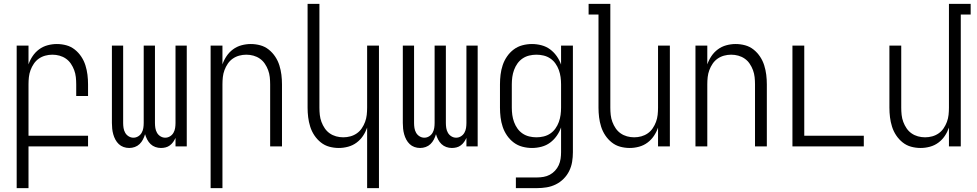

<svg xmlns="http://www.w3.org/2000/svg" viewBox="-20 -755 5040 990"><path d="M66 215V-520H127V-423Q135 -446 148.5 -466Q162 -486 181.5 -500.5Q201 -515 225 -521.5Q249 -528 273 -528Q298 -528 322 -521.5Q346 -515 365.5 -499.5Q385 -484 399 -463Q413 -442 420.5 -418Q428 -394 431 -369.5Q434 -345 434 -320V-260H373V-320Q373 -339 371 -357.5Q369 -376 362.5 -393.5Q356 -411 345.5 -426.5Q335 -442 320 -452.5Q305 -463 287 -468Q269 -473 250 -473Q231 -473 213 -468Q195 -463 180 -452.5Q165 -442 154.5 -426.5Q144 -411 137.5 -393.5Q131 -376 129 -357.5Q127 -339 127 -320V-55H434V0H127V215Z M646 8Q631 8 617 3Q603 -2 592.5 -12Q582 -22 575 -35Q568 -48 564 -62.5Q560 -77 558.5 -91.5Q557 -106 557 -121V-520H615V-121Q615 -108 617 -95Q619 -82 625.5 -70.5Q632 -59 643.5 -52Q655 -45 668 -45Q681 -45 692.5 -52Q704 -59 710.5 -70.5Q717 -82 719 -95Q721 -108 721 -121V-520H779V-121Q779 -108 781 -95Q783 -82 789.5 -70.5Q796 -59 807.5 -52Q819 -45 832 -45Q845 -45 856.5 -52Q868 -59 874.5 -70.5Q881 -82 883 -95Q885 -108 885 -121V-520H943V0H885V-44Q880 -33 873 -23Q866 -13 856 -5.5Q846 2 834 5Q822 8 810 8Q795 8 781 3Q767 -2 756.5 -12Q746 -22 739 -35.5Q732 -49 728 -63Q724 -49 717 -35.5Q710 -22 699.5 -12Q689 -2 675 3Q661 8 646 8Z M1066 215V-520H1127V-423Q1135 -446 1148.5 -466Q1162 -486 1181.5 -500.5Q1201 -515 1225 -521.5Q1249 -528 1273 -528Q1298 -528 1322 -521.5Q1346 -515 1365.5 -499.5Q1385 -484 1399 -463Q1413 -442 1420.5 -418Q1428 -394 1431 -369.5Q1434 -345 1434 -320V0H1373V-320Q1373 -339 1371 -357.5Q1369 -376 1362.5 -393.5Q1356 -411 1345.5 -426.5Q1335 -442 1320 -452.5Q1305 -463 1287 -468Q1269 -473 1250 -473Q1231 -473 1213 -468Q1195 -463 1180 -452.5Q1165 -442 1154.5 -426.5Q1144 -411 1137.5 -393.5Q1131 -376 1129 -357.5Q1127 -339 1127 -320V215Z M1873 215V-97Q1865 -74 1851.5 -54Q1838 -34 1818.5 -19.5Q1799 -5 1775 1.5Q1751 8 1727 8Q1702 8 1678 1.5Q1654 -5 1634.5 -20.5Q1615 -36 1601 -57Q1587 -78 1579.5 -102Q1572 -126 1569 -150.5Q1566 -175 1566 -200V-735H1627V-200Q1627 -181 1629 -162.5Q1631 -144 1637.5 -126.5Q1644 -109 1654.5 -93.5Q1665 -78 1680 -67.5Q1695 -57 1713 -52Q1731 -47 1750 -47Q1769 -47 1787 -52Q1805 -57 1820 -67.5Q1835 -78 1845.5 -93.5Q1856 -109 1862.5 -126.5Q1869 -144 1871 -162.5Q1873 -181 1873 -200V-520H1934V215Z M2146 8Q2131 8 2117 3Q2103 -2 2092.5 -12Q2082 -22 2075 -35Q2068 -48 2064 -62.5Q2060 -77 2058.5 -91.5Q2057 -106 2057 -121V-520H2115V-121Q2115 -108 2117 -95Q2119 -82 2125.5 -70.5Q2132 -59 2143.5 -52Q2155 -45 2168 -45Q2181 -45 2192.5 -52Q2204 -59 2210.5 -70.5Q2217 -82 2219 -95Q2221 -108 2221 -121V-520H2279V-121Q2279 -108 2281 -95Q2283 -82 2289.5 -70.5Q2296 -59 2307.5 -52Q2319 -45 2332 -45Q2345 -45 2356.5 -52Q2368 -59 2374.5 -70.5Q2381 -82 2383 -95Q2385 -108 2385 -121V-520H2443V0H2385V-44Q2380 -33 2373 -23Q2366 -13 2356 -5.5Q2346 2 2334 5Q2322 8 2310 8Q2295 8 2281 3Q2267 -2 2256.5 -12Q2246 -22 2239 -35.5Q2232 -49 2228 -63Q2224 -49 2217 -35.5Q2210 -22 2199.5 -12Q2189 -2 2175 3Q2161 8 2146 8Z M2640 215V160H2749Q2766 160 2783 157Q2800 154 2815 146Q2830 138 2842 125Q2854 112 2861 96.5Q2868 81 2870.5 64Q2873 47 2873 30V-98Q2865 -75 2850.5 -54.5Q2836 -34 2816.5 -19.5Q2797 -5 2772.5 1.5Q2748 8 2723 8Q2698 8 2673.5 1.5Q2649 -5 2629 -20Q2609 -35 2594.5 -56Q2580 -77 2572 -101Q2564 -125 2561 -150Q2558 -175 2558 -200V-320Q2558 -345 2561 -370Q2564 -395 2572 -419Q2580 -443 2594.5 -464Q2609 -485 2629 -500Q2649 -515 2673.5 -521.5Q2698 -528 2723 -528Q2748 -528 2772.5 -521.5Q2797 -515 2816.5 -500.5Q2836 -486 2850.5 -465.5Q2865 -445 2873 -422V-520H2934V30Q2934 55 2930 79.5Q2926 104 2915 126.5Q2904 149 2886 167Q2868 185 2845.5 196Q2823 207 2798.5 211Q2774 215 2749 215ZM2746 -47Q2765 -47 2783.5 -51.5Q2802 -56 2817.5 -66.5Q2833 -77 2844 -92.5Q2855 -108 2861.5 -126Q2868 -144 2870.5 -162.5Q2873 -181 2873 -200V-320Q2873 -339 2870.5 -357.5Q2868 -376 2861.5 -394Q2855 -412 2844 -427.5Q2833 -443 2817.5 -453.5Q2802 -464 2783.5 -468.5Q2765 -473 2746 -473Q2727 -473 2708.5 -468.5Q2690 -464 2674.5 -453.5Q2659 -443 2648 -427.5Q2637 -412 2630.5 -394Q2624 -376 2621.5 -357.5Q2619 -339 2619 -320V-200Q2619 -181 2621.5 -162.5Q2624 -144 2630.5 -126Q2637 -108 2648 -92.5Q2659 -77 2674.5 -66.5Q2690 -56 2708.5 -51.5Q2727 -47 2746 -47Z M3227 8Q3202 8 3178 1.5Q3154 -5 3134.5 -20.5Q3115 -36 3101 -57Q3087 -78 3079.5 -102Q3072 -126 3069 -150.5Q3066 -175 3066 -200V-680H3015V-735H3127V-200Q3127 -181 3129 -162.5Q3131 -144 3137.5 -126.5Q3144 -109 3154.5 -93.5Q3165 -78 3180 -67.5Q3195 -57 3213 -52Q3231 -47 3250 -47Q3269 -47 3287 -52Q3305 -57 3320 -67.5Q3335 -78 3345.5 -93.5Q3356 -109 3362.5 -126.5Q3369 -144 3371 -162.5Q3373 -181 3373 -200V-520H3434V0H3373V-97Q3365 -74 3351.5 -54Q3338 -34 3318.5 -19.5Q3299 -5 3275 1.5Q3251 8 3227 8Z M3566 0V-520H3627V-423Q3635 -446 3648.5 -466Q3662 -486 3681.5 -500.5Q3701 -515 3725 -521.5Q3749 -528 3773 -528Q3798 -528 3822 -521.5Q3846 -515 3865.5 -499.5Q3885 -484 3899 -463Q3913 -442 3920.5 -418Q3928 -394 3931 -369.5Q3934 -345 3934 -320V0H3873V-320Q3873 -339 3871 -357.5Q3869 -376 3862.5 -393.5Q3856 -411 3845.5 -426.5Q3835 -442 3820 -452.5Q3805 -463 3787 -468Q3769 -473 3750 -473Q3731 -473 3713 -468Q3695 -463 3680 -452.5Q3665 -442 3654.5 -426.5Q3644 -411 3637.5 -393.5Q3631 -376 3629 -357.5Q3627 -339 3627 -320V0Z M4066 0V-520H4127V-55H4434V0Z M4727 8Q4702 8 4678 1.5Q4654 -5 4634.5 -20.5Q4615 -36 4601 -57Q4587 -78 4579.5 -102Q4572 -126 4569 -150.5Q4566 -175 4566 -200V-520H4627V-200Q4627 -181 4629 -162.5Q4631 -144 4637.5 -126.5Q4644 -109 4654.5 -93.5Q4665 -78 4680 -67.5Q4695 -57 4713 -52Q4731 -47 4750 -47Q4769 -47 4787 -52Q4805 -57 4820 -67.5Q4835 -78 4845.5 -93.5Q4856 -109 4862.5 -126.5Q4869 -144 4871 -162.5Q4873 -181 4873 -200V-735H4985V-680H4934V0H4873V-97Q4865 -74 4851.5 -54Q4838 -34 4818.5 -19.5Q4799 -5 4775 1.5Q4751 8 4727 8Z"/></svg>

Font: Iosevka Term Curly Light
Style: Regular
Weight: 300
Designer: Belleve Invis
Foundry: Belleve Invis
Version: Version 32.3.0